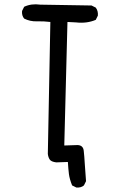

<svg xmlns="http://www.w3.org/2000/svg" viewBox="-20 -752 540 888"><path d="M333 115.2 313.5 105.5Q301.8 76.2 298.8 53.2Q295.9 30.3 293.9 -2.9L240.2 -1Q216.8 -3.9 210 -14.2Q203.1 -24.4 201.2 -40L212.9 -650.4Q181.6 -654.3 150.4 -653.3Q119.1 -652.3 91.8 -666Q80.1 -679.7 82 -701.2L91.8 -720.7Q125 -736.3 166 -730.5L403.3 -726.6L422.9 -716.8Q434.6 -701.2 432.6 -679.7L422.9 -660.2Q381.8 -642.6 331.1 -648.4L292 -650.4L277.3 -79.1L338.9 -81.1Q364.3 -80.1 367.2 -55.2Q370.1 -30.3 372.1 5.4Q374 41 377.9 85.9L368.2 105.5Q354.5 117.2 333 115.2Z"/></svg>

Font: JasonHandwriting4
Style: Regular
Weight: 400
Version: Version 1.01.21